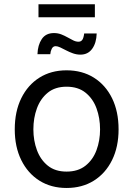

<svg xmlns="http://www.w3.org/2000/svg" viewBox="-20 -890 640 921"><path d="M299.3 11.7Q225.1 11.7 169.2 -23.4Q113.3 -58.6 82 -122.1Q50.8 -185.5 50.8 -269.5Q50.8 -355 82 -418.7Q113.3 -482.4 169.2 -517.6Q225.1 -552.7 299.3 -552.7Q374 -552.7 430.2 -517.6Q486.3 -482.4 517.6 -418.7Q548.8 -355 548.8 -269.5Q548.8 -185.5 517.6 -122.1Q486.3 -58.6 430.2 -23.4Q374 11.7 299.3 11.7ZM299.3 -66.9Q354.5 -66.9 390.1 -95.2Q425.8 -123.5 442.9 -169.7Q460 -215.8 460 -269.5Q460 -323.7 442.9 -370.4Q425.8 -417 390.1 -445.6Q354.5 -474.1 299.3 -474.1Q244.6 -474.1 209.5 -445.6Q174.3 -417 157.2 -370.6Q140.1 -324.2 140.1 -269.5Q140.1 -215.8 157.2 -169.7Q174.3 -123.5 209.5 -95.2Q244.6 -66.9 299.3 -66.9ZM365.7 -627.9Q347.7 -627.9 330.3 -634Q313 -640.1 297.6 -648.2Q282.2 -656.2 269.3 -662.4Q256.3 -668.5 247.1 -668.5Q234.4 -668.5 228.3 -656.2Q222.2 -644 221.2 -629.9H159.7Q161.1 -673.8 180.4 -702.6Q199.7 -731.4 238.8 -731.4Q257.8 -731.4 273.9 -725.1Q290 -718.8 304.2 -710.7Q318.4 -702.6 331.3 -696.3Q344.2 -689.9 356.4 -689.9Q368.7 -689.9 375 -699.2Q381.3 -708.5 383.8 -729.5H443.8Q442.4 -683.6 422.1 -655.8Q401.9 -627.9 365.7 -627.9ZM435.1 -869.6V-807.1H164.6V-869.6Z"/></svg>

Font: Inter Variable LoSnoCo
Style: Regular
Weight: 400
Designer: Rasmus Andersson
Foundry: rsms
Version: Version 4.000;git-a52131595; featfreeze: case,dlig,ss01,ss02